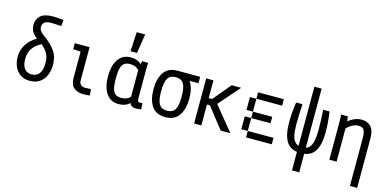

<svg xmlns="http://www.w3.org/2000/svg" viewBox="-78 -1151 3656 1800"><g transform="rotate(15 1750.0 -250.5)"><path d="M271.5 -564.5Q225.6 -564.5 206.5 -547.9Q187.5 -531.2 187.5 -503.9Q187.5 -480.5 200.2 -463.4Q212.9 -446.3 251 -418.9Q309.6 -377 349.1 -323.2Q388.7 -269.5 388.7 -187.5Q388.7 -135.7 371.1 -90.3Q353.5 -44.9 314.5 -16.1Q275.4 12.7 215.8 12.7Q158.2 12.7 120.6 -15.1Q83 -43 65.9 -85.4Q48.8 -127.9 48.8 -172.9Q48.8 -252.9 95.2 -314Q141.6 -375 221.7 -407.2L250 -357.4Q176.8 -318.4 149.4 -275.9Q122.1 -233.4 122.1 -171.9Q122.1 -115.2 146.5 -82.5Q170.9 -49.8 215.8 -49.8Q265.6 -49.8 291 -84.5Q316.4 -119.1 316.4 -187.5Q316.4 -253.9 284.7 -296.4Q252.9 -338.9 204.1 -370.1Q159.2 -398.4 136.7 -429.2Q114.3 -460 114.3 -505.9Q114.3 -558.6 151.4 -592.8Q188.5 -627 271.5 -627Q315.4 -627 375 -620.1L369.1 -559.6Q307.6 -564.5 271.5 -564.5Z M676.8 -437.5V-116.2Q676.8 -88.9 691.4 -73.7Q706.1 -58.6 738.3 -58.6Q761.7 -58.6 791 -61.5L795.9 0Q765.6 3.9 735.4 3.9Q676.8 3.9 641.6 -25.4Q606.4 -54.7 606.4 -121.1V-375L533.2 -379.9V-437.5Z M1176.8 -63.5 1172.9 -78.1V-358.4L1176.8 -374L1185.5 -437.5H1245.1L1243.2 -375V-82Q1243.2 -70.3 1249.5 -63.5Q1255.9 -56.6 1269.5 -56.6Q1278.3 -56.6 1292 -58.6L1294.9 0Q1270.5 5.9 1245.1 5.9Q1210.9 5.9 1193.8 -12.2Q1176.8 -30.3 1176.8 -63.5ZM1225.6 -308.6 1197.3 -295.9Q1185.5 -341.8 1156.7 -362.3Q1127.9 -382.8 1085 -382.8Q1049.8 -382.8 1029.3 -367.7Q1008.8 -352.5 999.5 -316.9Q990.2 -281.2 990.2 -218.8Q990.2 -155.3 999.5 -120.1Q1008.8 -85 1029.3 -69.8Q1049.8 -54.7 1085 -54.7Q1128.9 -54.7 1157.7 -75.2Q1186.5 -95.7 1197.3 -142.6L1226.6 -129.9Q1214.8 -62.5 1178.2 -27.3Q1141.6 7.8 1077.1 7.8Q996.1 7.8 955.1 -54.7Q914.1 -117.2 914.1 -218.8Q914.1 -285.2 931.6 -335.9Q949.2 -386.7 985.4 -416Q1021.5 -445.3 1076.2 -445.3Q1140.6 -445.3 1177.2 -410.2Q1213.9 -375 1225.6 -308.6ZM1149.4 -687.5 1120.1 -500H1057.6L1067.4 -687.5Z M1750 -437.5V-375H1611.3L1531.2 -437.5ZM1357.4 -212.9Q1357.4 -314.5 1398.9 -376Q1440.4 -437.5 1531.2 -437.5Q1622.1 -437.5 1663.6 -376Q1705.1 -314.5 1705.1 -212.9Q1705.1 -111.3 1662.6 -49.3Q1620.1 12.7 1531.2 12.7Q1440.4 12.7 1398.9 -48.8Q1357.4 -110.4 1357.4 -212.9ZM1630.9 -212.9Q1630.9 -301.8 1607.9 -338.4Q1585 -375 1531.2 -375Q1477.5 -375 1454.6 -338.4Q1431.6 -301.8 1431.6 -212.9Q1431.6 -151.4 1441.9 -116.2Q1452.1 -81.1 1473.6 -65.4Q1495.1 -49.8 1531.2 -49.8Q1585 -49.8 1607.9 -86.4Q1630.9 -123 1630.9 -212.9Z M1962.9 -203.1H1878.9V0H1808.6V-437.5H1878.9V-265.6H1962.9ZM2148.4 -437.5 1959 -220.7V-247.1L2160.2 0H2066.4L1884.8 -232.4L2055.7 -437.5Z M2500 -62.5V0H2437.5V-62.5ZM2437.5 -62.5V0H2375V-62.5ZM2375 -62.5V0H2312.5V-62.5ZM2312.5 -125V-62.5H2250V-125ZM2312.5 -187.5V-125H2250V-187.5ZM2312.5 -312.5V-250H2250V-312.5ZM2312.5 -375V-312.5H2250V-375ZM2375 -437.5V-375H2312.5V-437.5ZM2437.5 -437.5V-375H2375V-437.5ZM2500 -437.5V-375H2437.5V-437.5ZM2375 -250V-187.5H2312.5V-250ZM2437.5 -250V-187.5H2375V-250ZM2500 -250V-187.5H2437.5V-250ZM2562.5 -437.5V-375H2500V-437.5ZM2562.5 -62.5V0H2500V-62.5Z M2878.9 -31.2V-5.9V187.5H2808.6V-5.9V-31.2V-625H2878.9ZM2736.3 -243.2Q2736.3 -173.8 2746.1 -131.3Q2755.9 -88.9 2779.3 -67.9Q2802.7 -46.9 2843.8 -46.9Q2904.3 -46.9 2927.7 -92.8Q2951.2 -138.7 2951.2 -243.2Q2951.2 -325.2 2944.3 -437.5H3005.9Q3021.5 -334 3021.5 -239.3Q3021.5 -118.2 2981 -54.2Q2940.4 9.8 2843.8 9.8Q2747.1 9.8 2706.5 -54.2Q2666 -118.2 2666 -239.3Q2666 -334 2681.6 -437.5H2743.2Q2736.3 -325.2 2736.3 -243.2Z M3119.1 -437.5H3183.6L3191.4 -375V0H3121.1V-374ZM3303.7 -378.9Q3270.5 -378.9 3237.8 -358.9Q3205.1 -338.9 3176.8 -306.6L3141.6 -336.9Q3168.9 -379.9 3217.3 -410.6Q3265.6 -441.4 3317.4 -441.4Q3373 -441.4 3407.2 -407.2Q3441.4 -373 3441.4 -290V187.5H3371.1V-282.2Q3371.1 -334 3356.4 -356.4Q3341.8 -378.9 3303.7 -378.9Z"/></g></svg>

Font: Sudo Var
Style: Regular
Weight: 400
Monospace: yes
Designer: Jens Kutilek
Foundry: Jens Kutilek
Version: Version 0.065;FEAKit 1.0